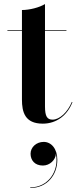

<svg xmlns="http://www.w3.org/2000/svg" viewBox="-20 -610 394 958"><path d="M341.5 -100.5 338.5 -101.5C317.5 -50.5 277.5 -13 242.5 -13C215.5 -13 204.5 -29 204.5 -79V-456.5H311.5V-460H204.5V-590C177 -572.5 127 -560 89.5 -560V-460H17V-456.5H89.5V-113.5C89.5 -51 104 7 193.5 7C264.5 7 317.5 -37.5 341.5 -100.5ZM132.5 157C132.5 189.5 153.5 216 194 216C229 216 257.5 187.5 259 157.5C276 244.5 220 325 131 325V328C216 328 266 261.5 266 188C266 131.5 235.5 98 198 98C161.5 98 132.5 124.5 132.5 157Z"/></svg>

Font: Bodoni* 48pt Medium
Style: Regular
Weight: 500
Version: Version 2.3